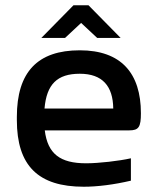

<svg xmlns="http://www.w3.org/2000/svg" viewBox="-20 -700 593 729"><path d="M515 -270C515 -422 440 -509 283 -509C123 -509 44 -427 44 -256V-244C44 -71 125 9 298 9C350 9 413 1 477 -14V-99C433 -89 355 -80 307 -80C208 -80 161 -116 150 -205H471C507 -205 515 -218 515 -270ZM137 -556H227L288 -613L349 -556H438L316 -680H259ZM149 -288C157 -380 197 -420 283 -420C369 -420 409 -373 410 -288Z"/></svg>

Font: LT Wave Alt Medium
Style: Regular
Weight: 500
Designer: Daniel Lyons
Version: Version 2.5 (Glyphs App)